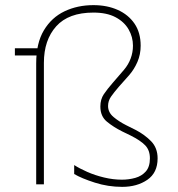

<svg xmlns="http://www.w3.org/2000/svg" viewBox="-20 -718 693 748"><path d="M38 -502V-530H135V-502ZM371 -303Q371 -331 384.5 -351Q398 -371 419 -395L463 -446Q480 -466 489 -490Q498 -514 498 -540Q498 -574 481 -603.5Q464 -633 430 -651Q396 -669 344 -669Q247 -669 199 -615.5Q151 -562 151 -473V0H121V-471Q121 -550 151 -600Q181 -650 231.5 -674Q282 -698 344 -698Q397 -698 438.5 -679.5Q480 -661 504 -626Q528 -591 528 -540Q528 -506 515.5 -477Q503 -448 483 -425L443 -380Q424 -358 412.5 -341.5Q401 -325 401 -305Q401 -280 422.5 -262Q444 -244 472 -230L508 -212Q543 -194 568.5 -168Q594 -142 594 -101Q594 -45 554 -17.5Q514 10 456 10Q401 10 349.5 -6.5Q298 -23 269 -40V-75Q289 -62 319.5 -48.5Q350 -35 385.5 -26.5Q421 -18 455 -18Q482 -18 507 -25Q532 -32 548 -50Q564 -68 564 -101Q564 -133 545.5 -152Q527 -171 489 -190L456 -206Q422 -223 396.5 -244Q371 -265 371 -303Z"/></svg>

Font: Roundo Variable
Style: Regular
Weight: 200
Designer: Shiva Nallaperumal
Foundry: Indian Type Foundry
Version: Version 2.000